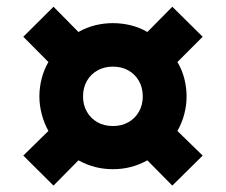

<svg xmlns="http://www.w3.org/2000/svg" viewBox="-20 -604 688 585"><path d="M143 -38.5 51 -130 127.5 -205Q114 -229.5 107 -256.8Q100 -284 100 -310Q100 -337.5 107 -364.8Q114 -392 127.5 -415L51 -492L143 -583.5L219 -506.5Q243.5 -520.5 270 -527Q296.5 -533.5 324 -533.5Q351.5 -533.5 378.2 -527Q405 -520.5 429 -506.5L505 -583.5L597.5 -492L520.5 -415Q534.5 -392 541.5 -364.8Q548.5 -337.5 548.5 -310Q548.5 -283.5 541.5 -256.5Q534.5 -229.5 520.5 -205L597.5 -130L505 -38.5L429 -115.5Q404.5 -102 378.5 -95.2Q352.5 -88.5 324 -88.5Q296 -88.5 269.8 -95.2Q243.5 -102 219 -115.5ZM324 -220Q350.5 -220 371 -231.5Q391.5 -243 403.2 -263.5Q415 -284 415 -310Q415 -337 403.2 -357.5Q391.5 -378 371 -389.5Q350.5 -401 324 -401Q298 -401 277.2 -389.5Q256.5 -378 244.8 -357.5Q233 -337 233 -310Q233 -284 244.8 -263.5Q256.5 -243 277 -231.5Q297.5 -220 324 -220Z"/></svg>

Font: Geologica Thin Cursive ExtraBold
Style: Regular
Weight: 800
Version: Version 1.010;gftools[0.9.28]